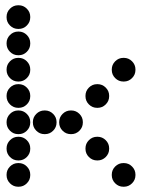

<svg xmlns="http://www.w3.org/2000/svg" viewBox="-20 -715 640 730"><path d="M49 -695Q31 -695 18 -682Q5 -669 5 -651V-649Q5 -631 18 -618Q31 -605 49 -605H51Q69 -605 82 -618Q95 -631 95 -649V-651Q95 -669 82 -682Q69 -695 51 -695ZM49 -595Q31 -595 18 -582Q5 -569 5 -551V-549Q5 -531 18 -518Q31 -505 49 -505H51Q69 -505 82 -518Q95 -531 95 -549V-551Q95 -569 82 -582Q69 -595 51 -595ZM49 -495Q31 -495 18 -482Q5 -469 5 -451V-449Q5 -431 18 -418Q31 -405 49 -405H51Q69 -405 82 -418Q95 -431 95 -449V-451Q95 -469 82 -482Q69 -495 51 -495ZM449 -495Q431 -495 418 -482Q405 -469 405 -451V-449Q405 -431 418 -418Q431 -405 449 -405H451Q469 -405 482 -418Q495 -431 495 -449V-451Q495 -469 482 -482Q469 -495 451 -495ZM49 -395Q31 -395 18 -382Q5 -369 5 -351V-349Q5 -331 18 -318Q31 -305 49 -305H51Q69 -305 82 -318Q95 -331 95 -349V-351Q95 -369 82 -382Q69 -395 51 -395ZM349 -395Q331 -395 318 -382Q305 -369 305 -351V-349Q305 -331 318 -318Q331 -305 349 -305H351Q369 -305 382 -318Q395 -331 395 -349V-351Q395 -369 382 -382Q369 -395 351 -395ZM49 -295Q31 -295 18 -282Q5 -269 5 -251V-249Q5 -231 18 -218Q31 -205 49 -205H51Q69 -205 82 -218Q95 -231 95 -249V-251Q95 -269 82 -282Q69 -295 51 -295ZM149 -295Q131 -295 118 -282Q105 -269 105 -251V-249Q105 -231 118 -218Q131 -205 149 -205H151Q169 -205 182 -218Q195 -231 195 -249V-251Q195 -269 182 -282Q169 -295 151 -295ZM249 -295Q231 -295 218 -282Q205 -269 205 -251V-249Q205 -231 218 -218Q231 -205 249 -205H251Q269 -205 282 -218Q295 -231 295 -249V-251Q295 -269 282 -282Q269 -295 251 -295ZM49 -195Q31 -195 18 -182Q5 -169 5 -151V-149Q5 -131 18 -118Q31 -105 49 -105H51Q69 -105 82 -118Q95 -131 95 -149V-151Q95 -169 82 -182Q69 -195 51 -195ZM349 -195Q331 -195 318 -182Q305 -169 305 -151V-149Q305 -131 318 -118Q331 -105 349 -105H351Q369 -105 382 -118Q395 -131 395 -149V-151Q395 -169 382 -182Q369 -195 351 -195ZM49 -95Q31 -95 18 -82Q5 -69 5 -51V-49Q5 -31 18 -18Q31 -5 49 -5H51Q69 -5 82 -18Q95 -31 95 -49V-51Q95 -69 82 -82Q69 -95 51 -95ZM449 -95Q431 -95 418 -82Q405 -69 405 -51V-49Q405 -31 418 -18Q431 -5 449 -5H451Q469 -5 482 -18Q495 -31 495 -49V-51Q495 -69 482 -82Q469 -95 451 -95Z"/></svg>

Font: Doto Black Rounded Black
Style: Regular
Weight: 900
Monospace: yes
Version: Version 1.000